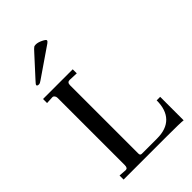

<svg xmlns="http://www.w3.org/2000/svg" viewBox="-246 -915 1006 1006"><g transform="rotate(-45 257.0 -411.5)"><path d="M492 3Q474 0 368 0H50V-30L93 -27Q108 -27 108 -49V-548Q108 -557 102.5 -563.5Q97 -570 89 -569L50 -567V-597H270V-567L221 -569H219Q201 -569 201 -548V-41Q201 -28 213 -28H326Q395 -28 430.5 -64.5Q466 -101 466 -171H492ZM89 -666Q76 -666 76 -674Q76 -678 94 -697L189 -801Q204 -818 210 -822Q214 -826 225 -826Q241 -826 261.5 -816Q282 -806 282 -800Q282 -794 272 -787L109 -675Q97 -666 89 -666Z"/></g></svg>

Font: UnnaRegular
Style: Regular
Weight: 400
Designer: Jorge de Buen Unna
Foundry: Omnibus-Type
Version: Version 2.008;hotconv 1.0.109;makeotfexe 2.5.65596